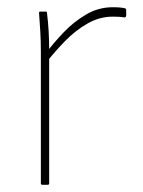

<svg xmlns="http://www.w3.org/2000/svg" viewBox="-20 -511 395 531"><path d="M97 0Q93 0 93 -4V-368Q93 -397 91.5 -423Q90 -449 88 -475Q88 -479 91 -479H107Q110 -479 110 -475Q113 -451 114.5 -425Q116 -399 116 -371V-356V-4Q116 0 112 0ZM107 -337V-364Q128 -392 155.5 -421Q183 -450 217.5 -470.5Q252 -491 292 -491Q314 -491 326 -488Q329 -487 329 -483Q329 -479 329 -475Q329 -471 329 -468Q329 -462 321 -463Q317 -464 310 -464.5Q303 -465 292 -465Q256 -465 223 -446.5Q190 -428 161 -398.5Q132 -369 107 -337Z"/></svg>

Font: Sofia Sans Thin
Style: Regular
Weight: 250
Designer: Botio Nikoltchev, Ani Petrova
Foundry: lettersoup
Version: Version 4.101